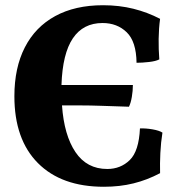

<svg xmlns="http://www.w3.org/2000/svg" viewBox="-20 -705 691 734"><path d="M377 9Q215 9 125 -81.5Q35 -172 35 -337Q35 -446 75 -524Q115 -602 191 -643.5Q267 -685 374 -685Q436 -685 490 -671.5Q544 -658 592 -633Q587 -596 586.5 -556.5Q586 -517 589 -478Q576 -471 549.5 -468Q523 -465 502 -465Q501 -546 464.5 -581.5Q428 -617 372 -617Q298 -617 258.5 -558.5Q219 -500 215 -380H488Q488 -358 484 -334.5Q480 -311 473 -297Q410 -299 367 -300.5Q324 -302 289 -302Q254 -302 217 -302Q225 -188 268.5 -123.5Q312 -59 390 -59Q441 -59 476 -93Q511 -127 515 -214Q537 -215 563 -210.5Q589 -206 601 -198Q595 -161 593 -120Q591 -79 592 -43Q543 -17 490.5 -4Q438 9 377 9Z"/></svg>

Font: Vollkorn ExtraBold
Style: Regular
Weight: 800
Designer: Friedrich Althausen
Foundry: Friedrich Althausen
Version: Version 5.000; ttfautohint (v1.8.3)